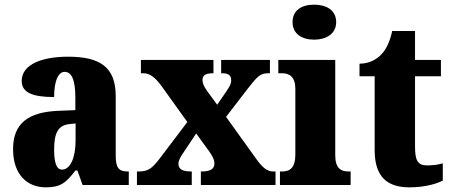

<svg xmlns="http://www.w3.org/2000/svg" viewBox="-20 -793 1934 823"><path d="M176 10C239 10 263 -9 303 -62H312L334 0H532V-58H528C488 -58 476 -74 476 -128V-381C476 -506 408 -550 272 -550C164 -550 73 -519 73 -446C73 -397 118 -377 212 -377C212 -447 230 -485 257 -485C288 -485 303 -449 303 -374V-321L231 -318C101 -313 36 -264 36 -154C36 -42 99 10 176 10ZM246 -66C222 -66 212 -96 212 -151C212 -221 228 -256 277 -261L304 -264V-191C304 -116 281 -66 246 -66Z M567 0H802V-58H799C760 -58 745 -69 745 -91C745 -106 754 -121 765 -137L821 -221L865 -160C895 -121 899 -106 899 -91C899 -69 881 -58 846 -58H841V0H1161V-58H1150C1127 -58 1106 -73 1079 -111L949 -292L1042 -413C1082 -464 1095 -479 1129 -479H1137V-536H928V-479H932C957 -479 971 -472 971 -448C971 -430 959 -415 946 -395L911 -344L867 -404C854 -423 848 -436 848 -450C848 -466 856 -479 892 -479H895V-536H584V-479H595C622 -479 645 -461 671 -426L783 -270L671 -122C634 -73 618 -58 575 -58H567Z M1327 -623C1378 -623 1421 -648 1421 -698C1421 -750 1378 -773 1327 -773C1274 -773 1234 -750 1234 -698C1234 -648 1274 -623 1327 -623ZM1180 0H1483V-58H1473C1440 -58 1417 -73 1417 -128V-536H1173V-479H1190C1221 -479 1246 -463 1246 -412V-131C1246 -74 1223 -58 1190 -58H1180Z M1735 10C1808 10 1857 -8 1878 -19V-93C1859 -87 1835 -84 1810 -84C1769 -84 1759 -108 1759 -165V-466H1870V-536H1759V-660H1661C1652 -617 1637 -586 1621 -567C1604 -546 1571 -520 1521 -520V-466H1586V-149C1586 -31 1644 10 1735 10Z"/></svg>

Font: Noto Serif Bengali Condensed Black
Style: Regular
Weight: 900
Width: 3
Designer: Juan Bruce, Universal Thirst, Indian Type Foundry and the Monotype Design Team.
Foundry: Monotype Imaging Inc.
Version: Version 2.003